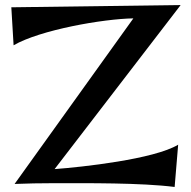

<svg xmlns="http://www.w3.org/2000/svg" viewBox="-20 -733 759 763"><path d="M25 -704 34 -553C139 -614 389 -658 510 -660L38 -2C89 -4 140 -5 191 -5C325 -5 541 -7 674 10L688 -158C592 -100 305 -69 197 -61L698 -713Z"/></svg>

Font: Original Surfer
Style: Regular
Weight: 400
Designer: Astigmatic (AOETI)
Foundry: Astigmatic (AOETI)
Version: Version 1.001